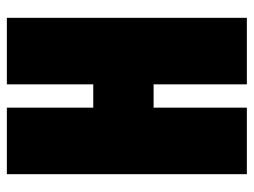

<svg xmlns="http://www.w3.org/2000/svg" viewBox="-110 -630 740 560"><g transform="rotate(-90 260.0 -350.0)"><path d="M32 0V-700H226V-448H294V-700H488V0H294V-272H226V0Z"/></g></svg>

Font: Tektur Condensed ExtraBold
Style: Regular
Weight: 800
Width: 3
Designer: Adam Jagosz
Foundry: Adam Jagosz
Version: Version 1.005;gftools[0.9.30]